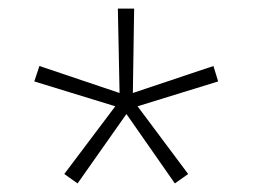

<svg xmlns="http://www.w3.org/2000/svg" viewBox="-20 -492 590 448"><path d="M60 -302 72 -338 259 -275 255 -472H293L290 -275L478 -338L489 -302L301 -244L419 -86L388 -64L275 -226L161 -64L130 -86L249 -244Z"/></svg>

Font: Nacelle UltraLight
Style: Regular
Weight: 200
Designer: Sora Sagano
Foundry: Sora Sagano
Version: Version 1.000;FEAKit 1.0